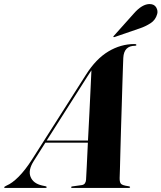

<svg xmlns="http://www.w3.org/2000/svg" viewBox="-82 -926 795 946"><path d="M84.5 -133Q55.5 -87.5 68.5 -54.8Q81.5 -22 125.5 -12L142 -8.5Q148 -7 148 -4Q148 0 141.5 0H-55.5Q-61.5 0 -61.5 -3Q-61.5 -6 -49 -12Q-22.5 -23 9.8 -55.2Q42 -87.5 75 -139L342 -558.5Q391 -636 452 -672.5Q513 -709 580 -709Q590 -709 590 -704.5Q590 -700.5 583.5 -700.5Q528.5 -700.5 525.5 -641Q525 -630.5 523.8 -596Q522.5 -561.5 521 -511.5Q519.5 -461.5 517.8 -404Q516 -346.5 514.2 -288.5Q512.5 -230.5 511.2 -180.2Q510 -130 509 -95.2Q508 -60.5 507.5 -49Q507 -28 514.2 -20.2Q521.5 -12.5 551 -8.5Q559 -7.5 559 -4Q559 0 552 0H274Q268.5 0 268.5 -3.5Q268.5 -7 274 -7.5L320.5 -14Q331.5 -15.5 336.5 -23Q341.5 -30.5 342 -40.5Q343 -57 345.5 -107.2Q348 -157.5 351 -223H141.5ZM348.5 -549 148 -233.5H351.5Q355 -299.5 358.5 -368.5Q362 -437.5 364.5 -494.2Q367 -551 368.5 -579.5Q361.5 -568.5 348.5 -549ZM577 -859Q618.5 -906.5 656 -906Q678.5 -905.5 687.8 -889.2Q697 -873 692.5 -857Q684.5 -827.5 660 -811.8Q635.5 -796 609 -787L482.5 -743.5Q478 -742 476.5 -744.5Q476 -747 479.5 -750Z"/></svg>

Font: Fraunces 144pt S000
Style: Bold Italic
Weight: 700
Italic angle: -16°
Version: Version 1.000; ttfautohint (v1.8.3)